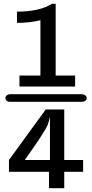

<svg xmlns="http://www.w3.org/2000/svg" viewBox="-20 -792 484 1007"><path d="M8 -280Q13 -298 35 -298H404Q428 -298 434 -283Q435 -276 434 -271.5Q433 -267 426.5 -262.5Q420 -258 407 -258H36Q20 -258 14.5 -263.5Q9 -269 8 -280ZM27 47 220 -218H317V47H416V109H317V195H237V109H27ZM69 -672V-731Q188 -731 252 -772H272V-396H374V-338H82V-396H192V-686Q136 -672 69 -672ZM110 47H242V-180Q236 -153 230.5 -138Q225 -123 197 -79.5Q169 -36 110 47Z"/></svg>

Font: CMU Sans Serif
Style: Medium
Weight: 500
Version: Version 0.7.0